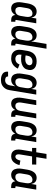

<svg xmlns="http://www.w3.org/2000/svg" viewBox="1501 -2276 998 4040"><g transform="rotate(90 2000.0 -256.0)"><path d="M159 8Q132 8 108 -0.5Q84 -9 67 -26.5Q50 -44 41 -67.5Q32 -91 28 -116.5Q24 -142 26 -168.5Q28 -195 32 -221L52 -341Q56 -363 62 -385Q68 -407 78 -428Q88 -449 102 -468Q116 -487 135 -501Q154 -515 176.5 -521.5Q199 -528 221 -528Q246 -528 270 -520.5Q294 -513 310.5 -497Q327 -481 337 -459Q347 -437 351 -413L369 -520H470L400 -100Q400 -96 400 -92Q400 -88 402.5 -85Q405 -82 409 -81Q413 -80 418 -80H437V8H403Q382 8 362.5 3.5Q343 -1 327.5 -12.5Q312 -24 304 -42Q296 -60 296 -81Q286 -62 271.5 -45Q257 -28 239 -15.5Q221 -3 200 2.5Q179 8 159 8ZM202 -80Q222 -80 241.5 -86.5Q261 -93 276.5 -108Q292 -123 300.5 -142Q309 -161 313 -181L333 -301Q335 -316 336 -332Q337 -348 335.5 -363Q334 -378 329.5 -392Q325 -406 316.5 -417.5Q308 -429 294 -434.5Q280 -440 264 -440Q243 -440 222 -431.5Q201 -423 185.5 -406Q170 -389 162 -368.5Q154 -348 151 -327L131 -207Q128 -192 127.5 -177.5Q127 -163 129 -149Q131 -135 136 -122Q141 -109 150.5 -99Q160 -89 173.5 -84.5Q187 -80 202 -80Z M659 8Q632 8 608 -0.5Q584 -9 567 -26.5Q550 -44 541 -67.5Q532 -91 528 -116.5Q524 -142 526 -168.5Q528 -195 532 -221L552 -341Q556 -363 562 -385Q568 -407 578 -428Q588 -449 602 -468Q616 -487 635 -501Q654 -515 676.5 -521.5Q699 -528 721 -528Q746 -528 770 -520.5Q794 -513 810.5 -497Q827 -481 837 -459Q847 -437 851 -413L904 -735H1005L900 -100Q900 -96 900 -92Q900 -88 902.5 -85Q905 -82 909 -81Q913 -80 918 -80H937V8H903Q882 8 862.5 3.5Q843 -1 827.5 -12.5Q812 -24 804 -42Q796 -60 796 -81Q786 -62 771.5 -45Q757 -28 739 -15.5Q721 -3 700 2.5Q679 8 659 8ZM702 -80Q722 -80 741.5 -86.5Q761 -93 776.5 -108Q792 -123 800.5 -142Q809 -161 813 -181L833 -301Q835 -316 836 -332Q837 -348 835.5 -363Q834 -378 829.5 -392Q825 -406 816.5 -417.5Q808 -429 794 -434.5Q780 -440 764 -440Q743 -440 722 -431.5Q701 -423 685.5 -406Q670 -389 662 -368.5Q654 -348 651 -327L631 -207Q628 -192 627.5 -177.5Q627 -163 629 -149Q631 -135 636 -122Q641 -109 650.5 -99Q660 -89 673.5 -84.5Q687 -80 702 -80Z M1212 8Q1182 8 1153 2.5Q1124 -3 1100.5 -17.5Q1077 -32 1060 -54.5Q1043 -77 1035 -104.5Q1027 -132 1027 -161.5Q1027 -191 1032 -221L1052 -341Q1056 -366 1065 -391Q1074 -416 1088.5 -438.5Q1103 -461 1123.5 -479Q1144 -497 1168.5 -508Q1193 -519 1218 -523.5Q1243 -528 1268 -528Q1294 -528 1319 -524.5Q1344 -521 1367 -512Q1390 -503 1408.5 -488Q1427 -473 1438.5 -452Q1450 -431 1452.5 -405.5Q1455 -380 1450 -354Q1446 -330 1436 -306.5Q1426 -283 1407.5 -264.5Q1389 -246 1366.5 -233.5Q1344 -221 1320.5 -213.5Q1297 -206 1272.5 -203.5Q1248 -201 1224 -201Q1201 -201 1177.5 -202.5Q1154 -204 1131 -208V-207Q1127 -183 1128.5 -159.5Q1130 -136 1141.5 -117Q1153 -98 1174.5 -89Q1196 -80 1220 -80Q1238 -80 1257 -86Q1276 -92 1291.5 -104Q1307 -116 1318.5 -133Q1330 -150 1337 -168L1423 -133Q1410 -103 1388 -75Q1366 -47 1337.5 -28Q1309 -9 1276.5 -0.5Q1244 8 1212 8ZM1225 -289Q1238 -289 1251 -290Q1264 -291 1277 -294.5Q1290 -298 1302.5 -304Q1315 -310 1325.5 -319.5Q1336 -329 1342.5 -342Q1349 -355 1352 -368Q1354 -384 1348.5 -399.5Q1343 -415 1330.5 -424.5Q1318 -434 1302 -437Q1286 -440 1269 -440Q1247 -440 1225.5 -432Q1204 -424 1187.5 -407.5Q1171 -391 1162.5 -369.5Q1154 -348 1151 -327L1146 -296Q1165 -292 1185 -290.5Q1205 -289 1225 -289Z M1665 223Q1642 223 1619 220.5Q1596 218 1575 210.5Q1554 203 1535.5 190.5Q1517 178 1505.5 160Q1494 142 1490 119.5Q1486 97 1489 74L1490 73H1590Q1587 89 1594.5 102.5Q1602 116 1614 123Q1626 130 1641 132.5Q1656 135 1672 135Q1692 135 1712.5 126Q1733 117 1747 100Q1761 83 1768.5 62.5Q1776 42 1779 22L1796 -79Q1785 -60 1770.5 -43Q1756 -26 1738 -14.5Q1720 -3 1699.5 2.5Q1679 8 1659 8Q1632 8 1608 -0.5Q1584 -9 1567 -26.5Q1550 -44 1541 -67.5Q1532 -91 1528 -116.5Q1524 -142 1526 -168.5Q1528 -195 1532 -221L1552 -341Q1556 -363 1562 -385Q1568 -407 1578 -428Q1588 -449 1602 -468Q1616 -487 1635 -501Q1654 -515 1676.5 -521.5Q1699 -528 1721 -528Q1746 -528 1770 -520.5Q1794 -513 1810.5 -497Q1827 -481 1837 -459Q1847 -437 1851 -413L1869 -520H1970L1878 36Q1874 61 1866 85.5Q1858 110 1843 132.5Q1828 155 1808 173Q1788 191 1764 202.5Q1740 214 1715 218.5Q1690 223 1665 223ZM1702 -80Q1722 -80 1741.5 -86.5Q1761 -93 1776.5 -108Q1792 -123 1800.5 -142Q1809 -161 1813 -181L1833 -301Q1835 -316 1836 -332Q1837 -348 1835.5 -363Q1834 -378 1829.5 -392Q1825 -406 1816.5 -417.5Q1808 -429 1794 -434.5Q1780 -440 1764 -440Q1743 -440 1722 -431.5Q1701 -423 1685.5 -406Q1670 -389 1662 -368.5Q1654 -348 1651 -327L1631 -207Q1628 -192 1627.5 -177.5Q1627 -163 1629 -149Q1631 -135 1636 -122Q1641 -109 1650.5 -99Q1660 -89 1673.5 -84.5Q1687 -80 1702 -80Z M2163 8Q2136 8 2112 -0.5Q2088 -9 2072 -27Q2056 -45 2047.5 -68.5Q2039 -92 2035.5 -117.5Q2032 -143 2034 -169Q2036 -195 2040 -221L2090 -520H2191L2139 -207Q2137 -193 2136 -178.5Q2135 -164 2136.5 -150Q2138 -136 2142.5 -123Q2147 -110 2156 -100Q2165 -90 2178 -85Q2191 -80 2206 -80Q2225 -80 2244.5 -87Q2264 -94 2278.5 -109Q2293 -124 2301.5 -143Q2310 -162 2313 -181L2369 -520H2470L2400 -100Q2400 -96 2400 -92Q2400 -88 2402.5 -85Q2405 -82 2409 -81Q2413 -80 2418 -80H2437V8H2403Q2382 8 2362.5 3.5Q2343 -1 2328 -12Q2313 -23 2304 -41Q2295 -59 2297 -80Q2287 -61 2273 -44.5Q2259 -28 2241 -15.5Q2223 -3 2203 2.5Q2183 8 2163 8Z M2659 8Q2632 8 2608 -0.5Q2584 -9 2567 -26.5Q2550 -44 2541 -67.5Q2532 -91 2528 -116.5Q2524 -142 2526 -168.5Q2528 -195 2532 -221L2552 -341Q2556 -363 2562 -385Q2568 -407 2578 -428Q2588 -449 2602 -468Q2616 -487 2635 -501Q2654 -515 2676.5 -521.5Q2699 -528 2721 -528Q2746 -528 2770 -520.5Q2794 -513 2810.5 -497Q2827 -481 2837 -459Q2847 -437 2851 -413L2869 -520H2970L2900 -100Q2900 -96 2900 -92Q2900 -88 2902.5 -85Q2905 -82 2909 -81Q2913 -80 2918 -80H2937V8H2903Q2882 8 2862.5 3.5Q2843 -1 2827.5 -12.5Q2812 -24 2804 -42Q2796 -60 2796 -81Q2786 -62 2771.5 -45Q2757 -28 2739 -15.5Q2721 -3 2700 2.5Q2679 8 2659 8ZM2702 -80Q2722 -80 2741.5 -86.5Q2761 -93 2776.5 -108Q2792 -123 2800.5 -142Q2809 -161 2813 -181L2833 -301Q2835 -316 2836 -332Q2837 -348 2835.5 -363Q2834 -378 2829.5 -392Q2825 -406 2816.5 -417.5Q2808 -429 2794 -434.5Q2780 -440 2764 -440Q2743 -440 2722 -431.5Q2701 -423 2685.5 -406Q2670 -389 2662 -368.5Q2654 -348 2651 -327L2631 -207Q2628 -192 2627.5 -177.5Q2627 -163 2629 -149Q2631 -135 2636 -122Q2641 -109 2650.5 -99Q2660 -89 2673.5 -84.5Q2687 -80 2702 -80Z M3270 8Q3245 8 3220.5 2Q3196 -4 3177 -19Q3158 -34 3146.5 -55Q3135 -76 3130 -100.5Q3125 -125 3126 -150.5Q3127 -176 3131 -202L3169 -432H3092L3093 -520H3184L3219 -735H3321L3286 -520H3443L3442 -432H3271L3231 -187Q3229 -176 3228 -164Q3227 -152 3227.5 -140.5Q3228 -129 3230.5 -118Q3233 -107 3239.5 -98.5Q3246 -90 3256 -85Q3266 -80 3278 -80Q3289 -80 3300.5 -85.5Q3312 -91 3320 -100Q3328 -109 3334 -119.5Q3340 -130 3344.5 -141Q3349 -152 3352.5 -163.5Q3356 -175 3359 -186L3454 -168Q3449 -147 3441 -125.5Q3433 -104 3421 -84Q3409 -64 3393 -46Q3377 -28 3357 -15.5Q3337 -3 3314.5 2.5Q3292 8 3270 8Z M3659 8Q3632 8 3608 -0.5Q3584 -9 3567 -26.5Q3550 -44 3541 -67.5Q3532 -91 3528 -116.5Q3524 -142 3526 -168.5Q3528 -195 3532 -221L3552 -341Q3556 -363 3562 -385Q3568 -407 3578 -428Q3588 -449 3602 -468Q3616 -487 3635 -501Q3654 -515 3676.5 -521.5Q3699 -528 3721 -528Q3746 -528 3770 -520.5Q3794 -513 3810.5 -497Q3827 -481 3837 -459Q3847 -437 3851 -413L3869 -520H3970L3900 -100Q3900 -96 3900 -92Q3900 -88 3902.5 -85Q3905 -82 3909 -81Q3913 -80 3918 -80H3937V8H3903Q3882 8 3862.5 3.5Q3843 -1 3827.5 -12.5Q3812 -24 3804 -42Q3796 -60 3796 -81Q3786 -62 3771.5 -45Q3757 -28 3739 -15.5Q3721 -3 3700 2.5Q3679 8 3659 8ZM3702 -80Q3722 -80 3741.5 -86.5Q3761 -93 3776.5 -108Q3792 -123 3800.5 -142Q3809 -161 3813 -181L3833 -301Q3835 -316 3836 -332Q3837 -348 3835.5 -363Q3834 -378 3829.5 -392Q3825 -406 3816.5 -417.5Q3808 -429 3794 -434.5Q3780 -440 3764 -440Q3743 -440 3722 -431.5Q3701 -423 3685.5 -406Q3670 -389 3662 -368.5Q3654 -348 3651 -327L3631 -207Q3628 -192 3627.5 -177.5Q3627 -163 3629 -149Q3631 -135 3636 -122Q3641 -109 3650.5 -99Q3660 -89 3673.5 -84.5Q3687 -80 3702 -80Z"/></g></svg>

Font: Iosevka Semibold
Style: Italic
Weight: 600
Italic angle: -9°
Monospace: yes
Designer: Belleve Invis
Foundry: Belleve Invis
Version: Version 32.5.0; ttfautohint (v1.8.4)